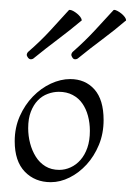

<svg xmlns="http://www.w3.org/2000/svg" viewBox="-20 -375 275 389"><path d="M100.1 -30.8Q111.8 -30.8 123 -35.9Q134.3 -41 143.1 -51Q151.9 -61 157 -75.7Q162.1 -90.3 162.1 -109.9Q162.1 -126 158.2 -140.4Q154.3 -154.8 146.7 -165.5Q139.2 -176.3 127.2 -182.6Q115.2 -189 99.1 -189Q87.9 -189 76.7 -184.8Q65.4 -180.7 56.6 -171.6Q47.9 -162.6 42.5 -148.7Q37.1 -134.8 37.1 -115.2Q37.1 -99.6 41 -84.7Q44.9 -69.8 52.5 -57.6Q60.1 -45.4 72 -38.1Q84 -30.8 100.1 -30.8ZM83 -5.9Q50.8 -5.9 30.3 -27.1Q9.8 -48.3 9.8 -88.9Q9.8 -116.2 20 -139.4Q30.3 -162.6 46.6 -179.4Q63 -196.3 83 -205.6Q103 -214.8 122.1 -214.8Q152.8 -214.8 171.4 -193.8Q189.9 -172.9 189.9 -131.8Q189.9 -104.5 180.4 -81.5Q170.9 -58.6 155.5 -41.7Q140.1 -24.9 121.1 -15.4Q102.1 -5.9 83 -5.9ZM49.3 -257.8Q46.4 -254.9 42.5 -254.9Q39.6 -254.9 37.4 -257.3Q35.2 -259.8 34.2 -263.2Q34.2 -267.1 37.1 -270Q61.5 -291 82.8 -314.2Q104 -337.4 119.1 -354Q120.1 -355 121.1 -355Q124 -355 128.2 -352.8Q132.3 -350.6 136.2 -347.4Q140.1 -344.2 142.8 -340.6Q145.5 -336.9 145.5 -334Q145.5 -333 145 -333Q144.5 -333 143.6 -332Q122.1 -314 97.4 -295.4Q72.8 -276.9 49.3 -257.8ZM139.2 -257.8Q136.2 -254.9 132.3 -254.9Q129.4 -254.9 127.4 -257.3Q125.5 -259.8 124.5 -263.2Q124.5 -267.1 127.4 -270Q151.4 -291 172.9 -314.2Q194.3 -337.4 209.5 -354Q210.4 -355 211.4 -355Q213.9 -355 218 -352.8Q222.2 -350.6 226.1 -347.4Q230 -344.2 232.7 -340.6Q235.4 -336.9 235.4 -334Q235.4 -333 234.9 -333Q234.4 -333 233.4 -332Q212.4 -314 187.5 -295.4Q162.6 -276.9 139.2 -257.8Z"/></svg>

Font: Stalemate
Style: Regular
Weight: 400
Designer: Astigmatic (AOETI)
Foundry: Astigmatic (AOETI)
Version: Version 001.000